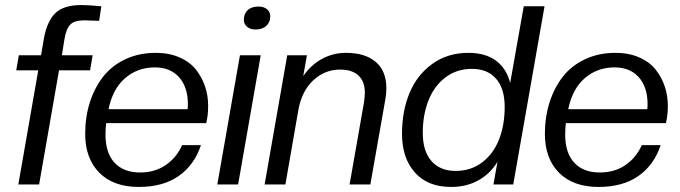

<svg xmlns="http://www.w3.org/2000/svg" viewBox="-20 -737 2717 767"><path d="M136.2 0H53.2L132.8 -456.1H44.9L55.2 -516.1H144L154.8 -580.1Q167.5 -651.9 200.7 -684.3Q233.9 -716.8 305.2 -716.8Q335 -716.8 384.8 -711.9L376 -653.8L316.9 -655.8Q277.3 -655.8 260.7 -638.7Q244.1 -621.6 237.8 -582L227.1 -516.1H350.1L339.8 -456.1H215.8Z M534.7 9.8Q433.1 9.8 376.7 -47.1Q320.3 -104 320.3 -202.1Q320.3 -269.5 338.9 -327.9Q357.4 -386.2 392.1 -430.7Q426.8 -475.1 481 -500.5Q535.2 -525.9 602.5 -525.9Q656.2 -525.9 698 -507.3Q739.7 -488.8 763.7 -457.8Q787.6 -426.8 799.6 -390.4Q811.5 -354 811.5 -314Q811.5 -275.4 803.7 -245.1H404.3Q401.4 -228 401.4 -199.2Q401.4 -126 437.7 -86.9Q474.1 -47.9 539.6 -47.9Q598.1 -47.9 641.4 -77.1Q684.6 -106.4 707.5 -157.2H782.7Q756.3 -77.6 693.8 -33.9Q631.3 9.8 534.7 9.8ZM598.6 -467.8Q529.8 -467.8 480 -425Q430.2 -382.3 413.6 -300.8H729.5Q730.5 -307.6 730.5 -320.8Q730.5 -388.7 695.6 -428.2Q660.6 -467.8 598.6 -467.8Z M931.2 0H848.1L938.5 -516.1H1021.5ZM1000.5 -619.1Q979.5 -619.1 966.8 -630.1Q954.1 -641.1 954.1 -658.2Q954.1 -681.6 969.2 -696.3Q984.4 -710.9 1012.2 -710.9Q1034.2 -710.9 1046.9 -700Q1059.6 -689 1059.6 -671.9Q1059.6 -648.4 1043.9 -633.8Q1028.3 -619.1 1000.5 -619.1Z M1459.5 0H1376.5L1434.1 -328.1Q1437.5 -353 1437.5 -366.2Q1437.5 -411.6 1412.1 -435.3Q1386.7 -459 1338.4 -459Q1276.9 -459 1230.7 -415.5Q1184.6 -372.1 1171.4 -294.9L1120.1 0H1037.1L1127.4 -516.1H1206.1L1191.4 -433.1Q1221.7 -477.5 1266.1 -501.7Q1310.5 -525.9 1362.3 -525.9Q1438.5 -525.9 1481 -489.7Q1523.4 -453.6 1523.4 -384.8Q1523.4 -360.8 1519.5 -340.8Z M1782.2 9.8Q1688 9.8 1637 -48.3Q1585.9 -106.4 1585.9 -202.1Q1585.9 -293.5 1616.2 -366Q1646.5 -438.5 1707.5 -482.2Q1768.6 -525.9 1851.1 -525.9Q1918.5 -525.9 1960.7 -495.1Q2002.9 -464.4 2018.1 -405.8L2072.3 -711.9H2155.3L2030.3 0H1951.2L1967.3 -90.8Q1939.5 -43.9 1891.8 -17.1Q1844.2 9.8 1782.2 9.8ZM1800.3 -54.2Q1860.8 -54.2 1905.8 -88.1Q1950.7 -122.1 1973.4 -179.4Q1996.1 -236.8 1996.1 -310.1Q1996.1 -382.8 1961.9 -422.4Q1927.7 -461.9 1865.2 -461.9Q1804.7 -461.9 1759.8 -428Q1714.8 -394 1691.9 -336.4Q1668.9 -278.8 1668.9 -206.1Q1668.9 -133.3 1703.4 -93.8Q1737.8 -54.2 1800.3 -54.2Z M2371.1 9.8Q2269.5 9.8 2213.1 -47.1Q2156.7 -104 2156.7 -202.1Q2156.7 -269.5 2175.3 -327.9Q2193.8 -386.2 2228.5 -430.7Q2263.2 -475.1 2317.4 -500.5Q2371.6 -525.9 2439 -525.9Q2492.7 -525.9 2534.4 -507.3Q2576.2 -488.8 2600.1 -457.8Q2624 -426.8 2636 -390.4Q2647.9 -354 2647.9 -314Q2647.9 -275.4 2640.1 -245.1H2240.7Q2237.8 -228 2237.8 -199.2Q2237.8 -126 2274.2 -86.9Q2310.5 -47.9 2376 -47.9Q2434.6 -47.9 2477.8 -77.1Q2521 -106.4 2543.9 -157.2H2619.1Q2592.8 -77.6 2530.3 -33.9Q2467.8 9.8 2371.1 9.8ZM2435.1 -467.8Q2366.2 -467.8 2316.4 -425Q2266.6 -382.3 2250 -300.8H2565.9Q2566.9 -307.6 2566.9 -320.8Q2566.9 -388.7 2532 -428.2Q2497.1 -467.8 2435.1 -467.8Z"/></svg>

Font: Creato Display
Style: Italic
Weight: 400
Italic angle: -10°
Version: Version 1.000